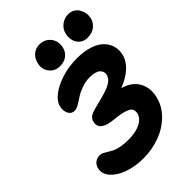

<svg xmlns="http://www.w3.org/2000/svg" viewBox="-276 -1085 1195 1195"><g transform="rotate(-45 322.0 -487.0)"><path d="M462.9 -894Q469.2 -926.8 496.8 -948.5Q524.4 -970.2 557.1 -970.2Q604 -970.2 627 -934.1Q649.9 -897.9 642.1 -856Q636.2 -825.7 610.4 -803.2Q584.5 -780.8 542 -780.8Q499.5 -780.8 476.3 -813Q453.1 -845.2 462.9 -894ZM294.9 -776.9Q251 -776.9 225.6 -809.3Q200.2 -841.8 209 -883.8Q215.8 -919.9 240.2 -941.9Q264.6 -963.9 298.8 -963.9Q333.5 -963.9 356.9 -945.8Q380.4 -927.7 388.2 -901.9Q396 -876 390.1 -849.1Q384.3 -818.8 359.9 -797.9Q335.4 -776.9 294.9 -776.9ZM256.8 -3.9Q186 -3.9 126.7 -24.7Q67.4 -45.4 35.6 -81.3Q3.9 -117.2 12.2 -158.2Q17.6 -182.6 34.7 -196.8Q51.8 -210.9 77.1 -210.9Q90.8 -210.9 103 -204.8Q115.2 -198.7 128.2 -190.2Q141.1 -181.6 158 -172.9Q174.8 -164.1 205.1 -158Q235.4 -151.9 274.9 -151.9Q336.4 -151.9 378.2 -172.9Q419.9 -193.8 428.2 -231Q431.6 -252.9 422.9 -266.4Q414.1 -279.8 383.8 -289.8Q353.5 -299.8 295.9 -305.2Q239.7 -310.5 215.1 -329.6Q190.4 -348.6 196.8 -382.8Q201.7 -411.6 230 -424.8Q249.5 -433.6 339.8 -456.1Q397.9 -470.7 427.5 -489.3Q457 -507.8 462.9 -535.2Q467.8 -562 446.8 -580.1Q425.8 -598.1 376 -598.1Q339.4 -598.1 304 -585.2Q268.6 -572.3 246.3 -557.1Q224.1 -542 201.7 -529.1Q179.2 -516.1 165 -516.1Q136.2 -516.1 123.5 -540.3Q110.8 -564.5 117.2 -597.2Q124 -633.3 164.8 -665.8Q205.6 -698.2 269.3 -718Q333 -737.8 402.8 -737.8Q463.9 -737.8 510.3 -723.1Q556.6 -708.5 582.5 -683.3Q608.4 -658.2 618.7 -626Q628.9 -593.8 622.1 -558.1Q601.6 -463.4 467.8 -411.1Q540 -390.6 569.3 -338.9Q598.6 -287.1 585 -224.1Q571.8 -156.7 521.5 -105.7Q471.2 -54.7 402.1 -29.3Q333 -3.9 256.8 -3.9Z"/></g></svg>

Font: Shantell Sans Bouncy
Style: Bold Italic
Weight: 700
Italic angle: -11.31°
Designer: Stephen Nixon, Anya Danilova, Shantell Martin
Foundry: Arrow Type
Version: Version 1.006;[9816181b4]